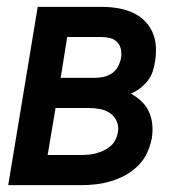

<svg xmlns="http://www.w3.org/2000/svg" viewBox="-20 -540 540 560"><path d="M4 0 90 -520H276Q299 -520 321.5 -516.5Q344 -513 364 -504.5Q384 -496 399.5 -481.5Q415 -467 424 -447.5Q433 -428 434.5 -405Q436 -382 432 -359Q430 -345 425 -330.5Q420 -316 410.5 -304Q401 -292 388.5 -282.5Q376 -273 362 -267Q378 -258 392 -245Q406 -232 414 -215Q422 -198 424 -178Q426 -158 423 -138Q419 -116 409.5 -95Q400 -74 383 -57Q366 -40 345.5 -29Q325 -18 303.5 -11.5Q282 -5 260 -2.5Q238 0 216 0ZM157 -313H257Q270 -313 283 -316Q296 -319 307 -326.5Q318 -334 324.5 -346.5Q331 -359 333 -371Q335 -384 332.5 -396.5Q330 -409 321.5 -417.5Q313 -426 301 -429Q289 -432 276 -432H176ZM119 -88H216Q227 -88 238.5 -89Q250 -90 261 -93Q272 -96 282.5 -101Q293 -106 302 -113.5Q311 -121 316.5 -132Q322 -143 324 -154Q327 -171 320.5 -186Q314 -201 301 -210Q288 -219 271.5 -222Q255 -225 238 -225H142Z"/></svg>

Font: Iosevka Term Curly SmBd Obl
Style: Regular
Weight: 600
Italic angle: -9°
Designer: Belleve Invis
Foundry: Belleve Invis
Version: Version 32.3.0